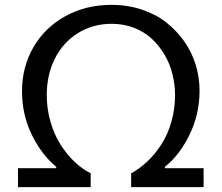

<svg xmlns="http://www.w3.org/2000/svg" viewBox="-20 -772 914 792"><path d="M54.2 -78.1H211.9V-84Q152.3 -132.8 111.6 -215.3Q70.8 -297.9 70.8 -396Q70.8 -495.6 117.7 -576.9Q164.6 -658.2 249.3 -705.1Q334 -752 439.9 -752Q505.4 -752 563.5 -732.9Q621.6 -713.9 664.8 -680.2Q708 -646.5 739.5 -602.1Q771 -557.6 787.1 -505.4Q803.2 -453.1 803.2 -397.9Q803.2 -300.8 761.5 -215.6Q719.7 -130.4 660.2 -84V-78.1H819.8V0H521V-57.1Q557.1 -76.7 588.6 -106.7Q620.1 -136.7 646 -176.8Q671.9 -216.8 687 -269.8Q702.1 -322.8 702.1 -380.9Q701.7 -425.3 690.9 -467.8Q680.2 -510.3 658 -547.6Q635.7 -585 605.2 -613Q574.7 -641.1 532.2 -657.5Q489.7 -673.8 440.9 -673.8Q362.3 -673.8 300.5 -634.8Q238.8 -595.7 205.8 -529.1Q172.9 -462.4 172.9 -379.9Q172.9 -322.8 188.2 -269.8Q203.6 -216.8 229.2 -176.3Q254.9 -135.7 286.9 -105.2Q318.8 -74.7 354 -57.1V0H54.2Z"/></svg>

Font: Oakes Grotesk Medium
Style: Regular
Weight: 500
Designer: Samuel Oakes
Foundry: Samuel Oakes
Version: Version 1.000;PS 001.000;hotconv 1.0.88;makeotf.lib2.5.64775